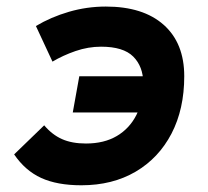

<svg xmlns="http://www.w3.org/2000/svg" viewBox="-20 -547 626 577"><path d="M224.6 9.8Q151.9 9.8 103.8 -12.2Q55.7 -34.2 22.5 -83L112.8 -170.4Q136.7 -142.1 166.5 -128.9Q196.3 -115.7 238.3 -115.7Q293 -115.7 331.3 -138.4Q369.6 -161.1 390.1 -201.9Q410.6 -242.7 410.6 -297.4Q410.2 -347.2 380.4 -377Q350.6 -406.7 283.7 -406.7Q245.1 -406.7 207 -393.6Q168.9 -380.4 137.7 -361.8L87.9 -468.8Q132.8 -495.6 187 -511.5Q241.2 -527.3 297.9 -527.3Q410.2 -527.3 471.9 -472.4Q533.7 -417.5 533.7 -317.9Q533.7 -219.2 495.4 -145.5Q457 -71.8 387.5 -31Q317.9 9.8 224.6 9.8ZM198.7 -209 218.3 -317.9H490.2L470.7 -209Z"/></svg>

Font: Cascadia Mono NF
Style: Italic
Weight: 400
Italic angle: -10°
Monospace: yes
Designer: Aaron Bell
Foundry: Saja Typeworks
Version: Version 2404.023